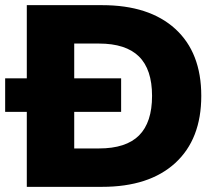

<svg xmlns="http://www.w3.org/2000/svg" viewBox="-40 -725 846 745"><path d="M64 0V-705H356Q539 -705 640 -613Q741 -521 741 -353Q741 -185 640 -92.5Q539 0 356 0ZM248 -149H344Q449 -149 499.5 -199.5Q550 -250 550 -353Q550 -456 499 -506Q448 -556 344 -556H248ZM-20 -291V-421H430V-291Z"/></svg>

Font: Nunito Sans Black
Style: Regular
Weight: 900
Designer: Vernon Adams
Foundry: Vernon Adams
Version: Version 3.006; ttfautohint (v1.8.3)